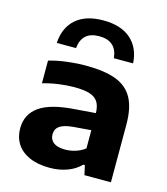

<svg xmlns="http://www.w3.org/2000/svg" viewBox="-120 -901 875 1004"><g transform="rotate(15 318.0 -399.0)"><path d="M572 -311.5V0H428.5L417 -51.5H408.5Q379.5 -21.5 336.2 -5.8Q293 10 242.5 10Q177.5 10 132 -10.2Q86.5 -30.5 63.5 -66.5Q40.5 -102.5 40.5 -149.5Q40.5 -227 101.5 -269.5Q162.5 -312 293 -320.5L402.5 -329Q401.5 -368 387 -390Q372.5 -412 341.8 -421.5Q311 -431 258 -431Q220.5 -431 175 -424.8Q129.5 -418.5 89.5 -406.5V-529.5Q134 -542.5 186.8 -549Q239.5 -555.5 287.5 -555.5Q389 -555.5 450.8 -532.5Q512.5 -509.5 542.2 -456.5Q572 -403.5 572 -311.5ZM402.5 -138V-236.5L308.5 -229Q256.5 -224.5 234.2 -208.5Q212 -192.5 212 -163.5Q212 -135 233 -119Q254 -103 296 -103Q324.5 -103 352.2 -111.8Q380 -120.5 402.5 -138ZM316 -807.5Q412 -807.5 465.2 -760.2Q518.5 -713 523 -630.5H419Q410 -722 316 -722Q223 -722 214 -630.5H110Q114.5 -713.5 167.2 -760.5Q220 -807.5 316 -807.5Z"/></g></svg>

Font: Encode Sans Expanded
Style: Bold
Weight: 700
Width: 7
Designer: Multiple Designers
Foundry: Impallari Type
Version: Version 2.000